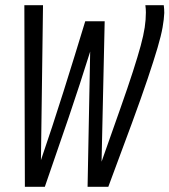

<svg xmlns="http://www.w3.org/2000/svg" viewBox="-20 -720 654 741"><path d="M398 1H318L328 -521Q289 -396 245 -266.5Q201 -137 153 1H76L74 -700H146L138 -102Q181 -227 225 -366.5Q269 -506 309 -638H384L372 -96Q414 -215 444 -300Q474 -385 493 -444Q512 -503 523 -543.5Q534 -584 538.5 -614Q543 -644 543 -672Q543 -679 542.5 -686Q542 -693 541 -700H612Q613 -692 613.5 -685Q614 -678 614 -670Q613 -646 607.5 -614.5Q602 -583 588 -535.5Q574 -488 550 -416.5Q526 -345 488.5 -243Q451 -141 398 1Z"/></svg>

Font: Georama Condensed
Style: Italic
Weight: 400
Width: 3
Italic angle: -9°
Designer: Jean-Baptiste Levee
Foundry: Production Type
Version: Version 1.000